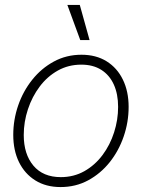

<svg xmlns="http://www.w3.org/2000/svg" viewBox="-20 -755 580 785"><path d="M227.5 9.8Q168 9.8 124.5 -17.3Q81.1 -44.4 57.6 -92.3Q34.2 -140.1 34.2 -203.6Q34.2 -265.1 54.2 -323.5Q74.2 -381.8 111.6 -428.7Q148.9 -475.6 200.2 -503.4Q251.5 -531.2 313 -531.2Q372.6 -531.2 415.8 -504.4Q459 -477.5 482.4 -429.4Q505.9 -381.3 505.9 -317.9Q505.9 -255.9 485.8 -197.3Q465.8 -138.7 428.7 -92Q391.6 -45.4 340.6 -17.8Q289.6 9.8 227.5 9.8ZM228.5 -30.8Q281.7 -30.8 325 -55.2Q368.2 -79.6 399.2 -121.1Q430.2 -162.6 446.5 -213.9Q462.9 -265.1 462.9 -317.9Q462.9 -370.6 445.3 -409.4Q427.7 -448.2 394 -469.5Q360.4 -490.7 312.5 -490.7Q259.8 -490.7 216.6 -466.6Q173.3 -442.4 142.3 -401.1Q111.3 -359.9 94.2 -308.3Q77.1 -256.8 77.1 -203.1Q77.1 -124.5 116.7 -77.6Q156.2 -30.8 228.5 -30.8ZM308.1 -591.3 255.4 -734.9H306.2L346.2 -591.3Z"/></svg>

Font: Inter 28pt ExtraLight
Style: Italic
Weight: 250
Italic angle: -9.3988°
Designer: Rasmus Andersson
Foundry: rsms
Version: Version 4.001;git-66647c0bb